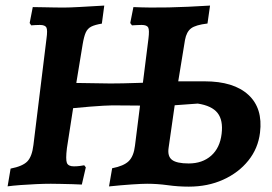

<svg xmlns="http://www.w3.org/2000/svg" viewBox="-20 -669 990 699"><path d="M667.3 10.5Q628.5 10.5 590.5 5.2Q552.6 0 515.7 0Q497.3 0 459.2 2.5Q421.2 5.1 376.9 9.7L388.3 -56.5Q430.7 -64.6 448.8 -82.5Q466.9 -100.4 471.4 -138.6L520.4 -527.9Q524.4 -559.5 519.6 -568.9Q514.7 -578.2 495.6 -578.2Q488.2 -578.2 479 -577.7Q469.9 -577.2 460.4 -576.7L454.2 -585.2L465.7 -643.2Q526.4 -640.5 594.1 -642Q661.7 -643.5 744.7 -648.7L735.4 -583.4Q692.5 -578.4 675.7 -565.8Q658.9 -553.1 653.5 -523.6L628.9 -372.9H724.9Q830.8 -372.9 884.2 -323.8Q937.5 -274.8 926.6 -186.1Q919.7 -128.6 884 -84.3Q848.4 -40 792.4 -14.8Q736.5 10.5 667.3 10.5ZM666.8 -73.9Q716.8 -73.9 748.8 -102.2Q780.7 -130.5 786.8 -181.5Q792.9 -231.1 772.1 -257.6Q751.2 -284.1 700 -291.9L616 -285.8L593.8 -130.7Q589.2 -99.9 606.4 -86.9Q623.7 -73.9 666.8 -73.9ZM7.7 9.4 18.6 -55.2Q62.5 -63.7 79.6 -81.5Q96.7 -99.3 101.7 -141.3L149.2 -527.9Q153.7 -559.5 148.9 -568.9Q144.1 -578.2 125 -578.2Q117.5 -578.2 108.7 -577.7Q99.8 -577.2 93.6 -576.7L88 -585.2L99.3 -643.2Q115.7 -643.2 137 -642.6Q158.4 -642.1 179 -641.8Q199.5 -641.5 212.5 -641.5Q233.4 -641.5 270.6 -643.6Q307.8 -645.6 359.6 -648.7L350.8 -583Q326 -579 312.4 -572.2Q298.8 -565.3 292.2 -550.7Q285.7 -536.1 281 -508.2L257.8 -367L381.9 -365.1Q403.4 -365.1 427.7 -365.6Q452 -366.1 484.3 -367.2Q516.6 -368.2 560.9 -369.8L554.6 -283.8Q524.9 -284.3 491.8 -284.6Q458.7 -284.8 430.5 -285.1Q402.3 -285.3 387.2 -285.3Q377.2 -285.3 356.1 -284.1Q335 -282.8 307.1 -280.7Q279.2 -278.7 246.2 -275.2L223.6 -129.5Q218.6 -88.6 223.5 -76Q228.5 -63.4 248.9 -63.4Q260.4 -63.4 270.9 -64.8Q281.5 -66.3 286.7 -67.3L292.4 -59.7L277.9 2.9Q265.3 1.9 243.6 1.5Q222 1 200.1 0.5Q178.1 0 165 0Q141.8 0 112.2 1.3Q82.7 2.6 54.8 4.7Q26.8 6.8 7.7 9.4Z"/></svg>

Font: Alegreya
Style: Italic
Weight: 400
Italic angle: -7°
Designer: Juan Pablo del Peral
Foundry: Huerta Tipografica
Version: Version 2.009